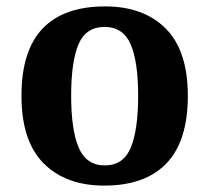

<svg xmlns="http://www.w3.org/2000/svg" viewBox="-20 -569 653 599"><path d="M305 10Q185 10 116 -59.5Q47 -129 47 -270Q47 -411 113 -480Q179 -549 308 -549Q428 -549 497 -480Q566 -411 566 -270Q566 -129 499.5 -59.5Q433 10 305 10ZM307 -53Q365 -53 388 -108.5Q411 -164 411 -270Q411 -377 387.5 -431Q364 -485 306 -485Q248 -485 225 -431Q202 -377 202 -270Q202 -164 225.5 -108.5Q249 -53 307 -53Z"/></svg>

Font: NotoSerif-Bold
Style: Regular
Weight: 700
Designer: Monotype Design Team
Foundry: Monotype Imaging Inc.
Version: Version 2.007; ttfautohint (v1.8) -l 8 -r 50 -G 200 -x 14 -D